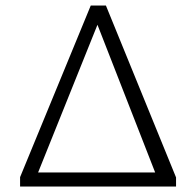

<svg xmlns="http://www.w3.org/2000/svg" viewBox="-20 -678 713 698"><path d="M68 0V-51H599V0ZM620 0H564L321 -622H348L98 0H53V-34L310 -658H365L620 -33Z"/></svg>

Font: Ysabeau Office Light
Style: Regular
Weight: 300
Designer: Christian Thalmann (Catharsis Fonts)
Version: Version 2.001;gftools[0.9.30]; featfreeze: tnum,lnum,ss02